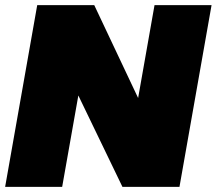

<svg xmlns="http://www.w3.org/2000/svg" viewBox="-20 -728 844 748"><path d="M582 -708H804.2L679.2 0H457L285.2 -356L222.2 0H0L125 -708H347.2L518.1 -346.2Z"/></svg>

Font: SVN-Poppins Black
Style: Italic
Weight: 900
Italic angle: -10°
Designer: Ninad Kale (Devanagari), Jonny Pinhorn (Latin)
Foundry: Indian Type Foundry
Version: Version 3.002 2017